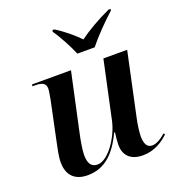

<svg xmlns="http://www.w3.org/2000/svg" viewBox="-139 -879 926 1002"><g transform="rotate(-20 324.0 -378.0)"><path d="M344 -606H440C478 -654 538 -715 585 -757L587 -766H575C514 -739 442 -697 399 -665C368 -697 324 -735 274 -766H264L262 -757C288 -721 326 -650 344 -606ZM485 10C550 10 598 -23 630 -54L624 -61C599 -39 573 -22 548 -22C521 -22 507 -44 507 -87C507 -111 514 -160 520 -185L595 -536H463L394 -215C376 -131 306 -26 246 -26C209 -26 196 -53 196 -98C196 -124 205 -176 213 -212L283 -536H67L65 -526H79C117 -526 139 -518 139 -486C139 -475 134 -450 130 -426L85 -212C78 -178 68 -135 68 -102C68 -43 96 9 179 9C273 9 335 -50 383 -153H388C385 -135 382 -98 382 -84C382 -33 411 10 485 10Z"/></g></svg>

Font: Noto Serif Display SemiBold
Style: Italic
Weight: 600
Italic angle: -12°
Designer: Monotype Design Team
Foundry: Monotype Imaging Inc.
Version: Version 2.009